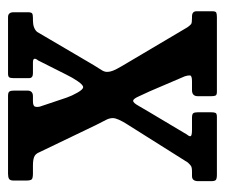

<svg xmlns="http://www.w3.org/2000/svg" viewBox="-61 -499 560 478"><g transform="rotate(-90 219.0 -260.0)"><path d="M272 -374.5 307.5 -445Q318 -458 302.5 -458H275.5Q263.5 -458 263.5 -467.5V-506Q263.5 -514 265.5 -517Q267.5 -520 275 -520H415.5Q427.5 -520 427.5 -506V-470.5Q427.5 -462.5 424.8 -460.2Q422 -458 413.5 -458H407.5Q387.5 -458 378.5 -447.5L296 -307Q287.5 -293 283.2 -286.5Q279 -280 279 -273Q279 -266.5 282 -258.8Q285 -251 293.5 -236.5L390 -73.5Q395 -66.5 398 -64.2Q401 -62 413.5 -62H417Q430 -62 430 -50.5V-11.5Q430 -3 426.5 -1.5Q423 0 414.5 0H229.5Q222 0 220.2 -3.2Q218.5 -6.5 218.5 -14.5V-47.5Q218.5 -62 233.5 -62H256Q270 -62 270.2 -67.2Q270.5 -72.5 268 -80L231 -166.5Q224.5 -180 218.2 -194.2Q212 -208.5 207 -208.5Q202 -208.5 194.5 -195Q187 -181.5 179 -168.5L123 -74.5Q117.5 -68 119.2 -65Q121 -62 135.5 -62H165Q173.5 -62 176 -59Q178.5 -56 178.5 -47.5V-14.5Q178.5 -6.5 176.8 -3.2Q175 0 167 0H23Q13.5 0 10.2 -2.5Q7 -5 7 -14V-46.5Q7 -62 19.5 -62H30Q41 -62 44.8 -64.5Q48.5 -67 53.5 -72.5L148 -222.5Q164 -247.5 164 -259Q164 -267.5 159.5 -276Q155 -284.5 146.5 -301.5L79 -442Q75 -452 67.2 -455Q59.5 -458 46 -458H26Q14.5 -458 11.5 -461Q8.5 -464 8.5 -475.5V-506Q8.5 -515 12.8 -517.5Q17 -520 25.5 -520H219.5Q228 -520 230.2 -516.5Q232.5 -513 232.5 -504.5V-472Q232.5 -458 218.5 -458H206Q194 -458 192.5 -452.5Q191 -447 192.5 -441L215 -374Q219.5 -361 227.5 -347Q235.5 -333 241 -333Q246.5 -333 255.8 -346.5Q265 -360 272 -374.5Z"/></g></svg>

Font: Besley* Condensed Medium
Style: Regular
Weight: 500
Width: 3
Designer: Owen Earl
Foundry: indestructible type*
Version: Version 3.000; ttfautohint (v1.8.3)